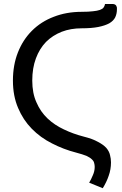

<svg xmlns="http://www.w3.org/2000/svg" viewBox="-20 -782 620 979"><path d="M396.5 -637.7Q340.8 -637.7 294.9 -620.1Q248 -601.6 214.8 -568.4Q181.6 -534.2 163.1 -484.4Q144.5 -434.6 144.5 -371.1Q144.5 -306.6 166 -259.8Q186.5 -211.9 222.7 -177.7Q257.8 -144.5 305.7 -122.1Q352.5 -99.6 405.3 -85.9Q452.1 -74.2 479.5 -58.6Q507.8 -43.9 522.5 -27.3Q537.1 -9.8 541 8.8Q545.9 27.3 545.9 45.9Q545.9 82 534.2 114.3Q523.4 146.5 503.9 177.7Q480.5 168 434.6 149.4Q444.3 133.8 453.1 112.3Q462.9 90.8 462.9 69.3Q462.9 58.6 460 48.8Q458 39.1 448.2 30.3Q439.5 21.5 420.9 12.7Q401.4 4.9 368.2 -3.9Q303.7 -20.5 245.1 -50.8Q186.5 -80.1 141.6 -126Q97.7 -170.9 72.3 -231.4Q45.9 -293 45.9 -371.1Q45.9 -450.2 71.3 -514.6Q96.7 -579.1 142.6 -625Q189.5 -671.9 253.9 -696.3Q318.4 -721.7 396.5 -721.7Q431.6 -721.7 454.1 -724.6Q475.6 -726.6 489.3 -731.4Q502.9 -736.3 507.8 -743.2Q513.7 -751 515.6 -761.7Q528.3 -761.7 553.7 -761.7Q561.5 -761.7 566.4 -758.8Q571.3 -755.9 573.2 -752Q575.2 -747.1 576.2 -743.2Q576.2 -738.3 576.2 -734.4Q576.2 -711.9 567.4 -693.4Q558.6 -675.8 537.1 -663.1Q515.6 -651.4 481.4 -644.5Q447.3 -637.7 396.5 -637.7Z"/></svg>

Font: Lato
Style: Regular
Weight: 400
Designer: Lukasz Dziedzic with Adam Twardoch and Botio Nikoltchev
Version: Version 2.015; 2015-08-06; http://www.latofonts.com/